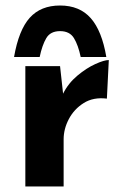

<svg xmlns="http://www.w3.org/2000/svg" viewBox="-20 -677 450 697"><path d="M198 -437 209 -337Q228 -375 261 -402.5Q294 -430 326 -444.5Q358 -459 375 -459L368 -319Q319 -325 284 -303Q249 -281 230 -245Q211 -209 211 -171V0H72V-437ZM198 -657Q269 -657 309.5 -611Q350 -565 366 -470H273Q264 -513 248.5 -538.5Q233 -564 198 -564Q163 -564 148 -538.5Q133 -513 124 -470H31Q48 -568 88 -612.5Q128 -657 198 -657Z"/></svg>

Font: Reem Kufi
Style: Bold
Weight: 700
Designer: Khaled Hosny
Version: Version 1.001